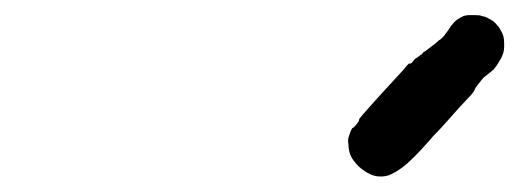

<svg xmlns="http://www.w3.org/2000/svg" viewBox="-20 -847 687 254"><path d="M599 -827Q601 -827 608 -827Q615 -827 617 -826Q620 -825 621 -825Q622 -825 626.5 -822.5Q631 -820 631 -820Q631 -820 633 -818.5Q635 -817 637 -814.5Q639 -812 640 -811Q644 -805 646 -799Q647 -795 647 -787.5Q647 -780 645.5 -776Q644 -772 643 -770Q638 -761 633 -755Q621 -745 620.5 -745Q620 -745 616.5 -740.5Q613 -736 611 -733.5Q609 -731 607.5 -727.5Q606 -724 600 -718Q592 -710 570 -685Q562 -676 557 -671Q552 -666 548 -661Q526 -636 513 -626Q502 -618 494 -615Q477 -610 462 -621Q454 -626 447.5 -635Q441 -644 441 -656Q440 -661 441 -665Q445 -678 447 -678Q448 -678 452 -683Q456 -688 455 -689Q454 -690 514 -755Q521 -764 522 -763Q524 -762 528 -768Q530 -770 530.5 -770Q531 -770 534 -772.5Q537 -775 537 -774.5Q537 -774 539 -776.5Q541 -779 541 -778.5Q541 -778 545.5 -781.5Q550 -785 552 -786.5Q554 -788 554 -788Q554 -788 556.5 -790Q559 -792 560 -793Q561 -794 561 -794Q562 -794 565.5 -797.5Q569 -801 569 -802Q569 -802 569.5 -802.5Q570 -803 573 -807Q580 -819 588 -823Q591 -825 592 -825Q592 -826 599 -827Z"/></svg>

Font: TT2020 Style E
Style: Italic
Weight: 400
Italic angle: -15°
Version: Version 0.2.000